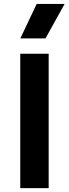

<svg xmlns="http://www.w3.org/2000/svg" viewBox="-20 -980 358 1000"><path d="M85.5 0V-700H233.5V0ZM86 -780 171 -959.5H316.5L217 -780Z"/></svg>

Font: Geologica SemiBold
Style: Regular
Weight: 600
Designer: Sindre Bremnes, Frode Helland
Foundry: Monokrom Skriftforlag AS
Version: Version 1.010;gftools[0.9.28]